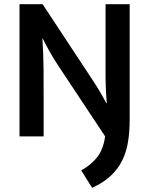

<svg xmlns="http://www.w3.org/2000/svg" viewBox="-20 -650 711 915"><path d="M73 -630H183L423 -266Q443 -236 460 -206.5Q477 -177 487 -158H489Q483 -227 483 -296.5Q483 -366 483 -435V-630H598V-81Q598 -23 590 26.5Q582 76 561.5 116.5Q541 157 506.5 189Q472 221 419 245L367 162Q413 137 442.5 100Q472 63 481 0L259 -335Q236 -369 215.5 -406Q195 -443 184 -466H182Q187 -392 187.5 -322.5Q188 -253 188 -181V0H73Z"/></svg>

Font: Mukta Vaani SemiBold
Style: Regular
Weight: 600
Designer: Noopur Datye, Girish Dalvi, Yashodeep Gholap, Pallavi Karambelkar
Foundry: Ek Type
Version: Version 2.538;PS 1.000;hotconv 16.6.51;makeotf.lib2.5.65220;